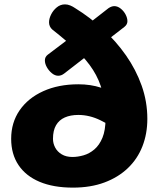

<svg xmlns="http://www.w3.org/2000/svg" viewBox="-20 -834 723 877"><path d="M526 -231Q489 -260 439 -284.5Q389 -309 338 -309Q302 -309 276 -297.5Q250 -286 236 -262Q222 -238 222 -200Q222 -179 232 -160Q242 -141 262 -129Q282 -117 311 -117Q335 -117 361.5 -124.5Q388 -132 411 -151.5Q434 -171 448 -205Q462 -239 462 -291Q462 -361 448 -415Q434 -469 405 -514.5Q376 -560 330 -604Q284 -648 219 -699Q212 -705 208 -713.5Q204 -722 204 -732Q204 -749 213.5 -768Q223 -787 239.5 -800.5Q256 -814 277 -814Q289 -814 301 -809Q313 -804 323 -797Q391 -755 450.5 -700.5Q510 -646 555.5 -581Q601 -516 627 -443Q653 -370 653 -291Q653 -223 630.5 -165.5Q608 -108 564 -66Q520 -24 457 -0.5Q394 23 313 23Q224 23 161 -3.5Q98 -30 64.5 -80Q31 -130 31 -200Q31 -274 69.5 -330Q108 -386 177.5 -417.5Q247 -449 338 -449Q394 -449 441.5 -433.5Q489 -418 529 -380ZM476 -797Q490 -806 502 -806Q517 -806 531 -795Q545 -784 553.5 -768Q562 -752 562 -737Q562 -722 548 -711L273 -498Q260 -488 246 -488Q231 -488 217 -499.5Q203 -511 194 -527Q185 -543 185 -558Q185 -574 198 -584Q239 -615 288.5 -652.5Q338 -690 387.5 -728Q437 -766 476 -797Z"/></svg>

Font: Playpen Sans ExtraBold
Style: Regular
Weight: 800
Designer: Laura Meseguer, Veronika Burian, José Scaglione
Foundry: TypeTogether
Version: Version 1.001